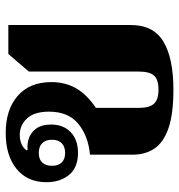

<svg xmlns="http://www.w3.org/2000/svg" viewBox="2 -602 613 656"><g transform="rotate(-90 308.0 -274.5)"><path d="M329 12Q247 12 198.5 -4.5Q150 -21 128.5 -52Q107 -83 107 -128V-273Q171 -279 212.5 -313Q254 -347 254 -413Q254 -463 231 -488Q208 -513 174 -513Q162 -513 151.5 -510Q141 -507 133.5 -501.5Q126 -496 122 -490L124 -486Q132 -487 139.5 -486.5Q147 -486 156 -484Q180 -478 195 -458.5Q210 -439 210 -406Q210 -364 184 -339Q158 -314 113 -314Q63 -314 38 -344.5Q13 -375 13 -422Q13 -487 58.5 -524Q104 -561 181 -561Q261 -561 308 -520Q355 -479 355 -405Q355 -357 333.5 -320Q312 -283 267 -253V-105Q267 -70 281 -54.5Q295 -39 329 -39Q364 -39 377.5 -54.5Q391 -70 391 -106V-482L451 -552H550V-133Q550 -56 493 -22Q436 12 329 12ZM113 -358Q135 -358 146.5 -370Q158 -382 158 -403Q158 -424 146.5 -436Q135 -448 113 -448Q91 -448 80 -436Q69 -424 69 -403Q69 -382 80 -370Q91 -358 113 -358Z"/></g></svg>

Font: Noto Serif Thai ExtraBold
Style: Regular
Weight: 800
Version: Version 2.001